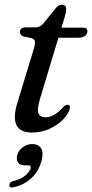

<svg xmlns="http://www.w3.org/2000/svg" viewBox="-20 -560 396 825"><path d="M117.5 -395.5 80.5 -403.5Q65.5 -410 65.5 -423Q65.5 -442.5 91.5 -442.5H132.5Q152.5 -442.5 166.5 -459.5L219.5 -524.5Q230.5 -539.5 246 -539.5Q264.5 -539.5 264.5 -521Q264.5 -509 257.5 -485L244 -441H339Q355.5 -441 355.5 -426Q355.5 -413 344.8 -405.5Q334 -398 316.5 -398H231L153 -139Q138 -90.5 145.2 -73.2Q152.5 -56 175.5 -56Q213 -56 251.5 -99.5Q262.5 -111 270.5 -110Q283 -109.5 280 -93.5Q274 -70 250.8 -46.2Q227.5 -22.5 192.8 -6.5Q158 9.5 117 9.5Q14 9.5 56 -122.5L124 -346Q131.5 -370 130.2 -380.5Q129 -391 117.5 -395.5ZM89 150.5Q66 150.5 57.5 138Q49 125.5 54 107Q59.5 85.5 78 72.2Q96.5 59 119 59Q144.5 59 156.2 76.8Q168 94.5 158.5 131Q146.5 175.5 115.8 204.8Q85 234 39.5 244.5Q20.5 249 20 235.5Q20.5 222 37 218Q70 210 88.8 194Q107.5 178 112 162.5Q114.5 150.5 102.5 150.5Z"/></svg>

Font: Fraunces 72pt Soft
Style: Italic
Weight: 400
Italic angle: -16°
Version: Version 1.000;[b76b70a41]